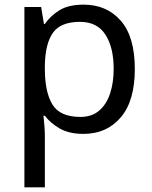

<svg xmlns="http://www.w3.org/2000/svg" viewBox="-20 -566 655 826"><path d="M340 -546Q439 -546 499.5 -477Q560 -408 560 -269Q560 -132 499.5 -61Q439 10 339 10Q277 10 236.5 -13.5Q196 -37 173 -68H167Q169 -51 171 -25Q173 1 173 20V240H85V-536H157L169 -463H173Q197 -498 236 -522Q275 -546 340 -546ZM324 -472Q242 -472 208.5 -426Q175 -380 173 -286V-269Q173 -170 205.5 -116.5Q238 -63 326 -63Q375 -63 406.5 -90Q438 -117 453.5 -163.5Q469 -210 469 -270Q469 -362 433.5 -417Q398 -472 324 -472Z"/></svg>

Font: Noto Sans Tai Viet
Style: Regular
Weight: 400
Designer: Monotype Design Team
Foundry: Monotype Imaging Inc.
Version: Version 2.003; ttfautohint (v1.8.4.7-5d5b)